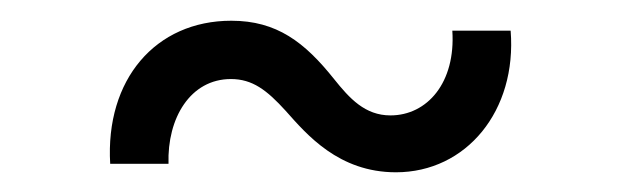

<svg xmlns="http://www.w3.org/2000/svg" viewBox="-20 -302 608 188"><path d="M367.7 -133.3C436.5 -133.3 486.3 -193.4 480 -272H422.9C426.3 -221.2 398.4 -189 362.3 -189C337.4 -189 322.3 -205.6 307.1 -224.6C278.3 -260.7 251 -281.7 206.5 -281.7C132.3 -281.7 83 -224.1 87.9 -141.6H145C143.6 -186.5 166.5 -224.6 206.1 -224.6C227.1 -224.6 241.2 -213.9 259.8 -193.4C280.3 -170.4 311.5 -133.3 367.7 -133.3Z"/></svg>

Font: Now Medium
Style: Regular
Weight: 500
Designer: Alfredo Marco Pradil
Foundry: Alfredo Marco Pradil
Version: Version 1.200;hotconv 1.0.109;makeotfexe 2.5.65596